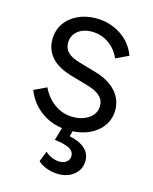

<svg xmlns="http://www.w3.org/2000/svg" viewBox="-117 -625 742 932"><g transform="rotate(15 254.5 -159.0)"><path d="M44 -133 107 -163Q130 -114 171.5 -85Q213 -56 263 -56Q311 -56 344 -79.5Q377 -103 377 -141Q377 -169 361 -185.5Q345 -202 324 -211Q303 -220 287 -224L210 -246Q136 -267 103 -305Q70 -343 70 -393Q70 -440 94 -475Q118 -510 159 -529Q200 -548 250 -548Q318 -548 373.5 -512.5Q429 -477 452 -414L388 -384Q368 -429 330.5 -454.5Q293 -480 247 -480Q202 -480 175 -457Q148 -434 148 -399Q148 -372 162 -356Q176 -340 194.5 -332Q213 -324 227 -320L316 -294Q381 -275 417.5 -235Q454 -195 454 -141Q454 -97 429.5 -62Q405 -27 362 -7.5Q319 12 263 12Q186 12 128 -27Q70 -66 44 -133ZM163 193 184 140Q199 154 218.5 162Q238 170 257 170Q279 170 292.5 158.5Q306 147 306 129Q306 106 283 93Q260 80 208 74L232 -10H286L273 38Q325 49 351.5 73.5Q378 98 378 134Q378 176 346.5 203Q315 230 267 230Q238 230 209.5 220Q181 210 163 193Z"/></g></svg>

Font: Kosmopol Plus Jakarta Sans
Style: Regular
Weight: 400
Designer: Gumpita Rahayu
Foundry: Tokotype
Version: Version 2.006